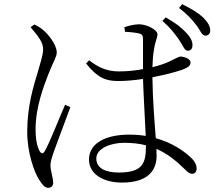

<svg xmlns="http://www.w3.org/2000/svg" viewBox="-20 -849 1040 917"><path d="M833 -662C853 -634 860 -608 875 -607C888 -606 898 -613 899 -629C901 -649 892 -669 869 -693C847 -717 818 -740 771 -766L756 -749C792 -718 814 -689 833 -662ZM916 -731C936 -706 943 -680 959 -679C973 -678 983 -686 984 -701C985 -721 975 -740 951 -765C927 -787 898 -805 850 -829L835 -811C874 -781 894 -759 916 -731ZM126 -719C163 -676 187 -646 186 -612C185 -582 172 -548 159 -500C141 -440 110 -344 110 -219C110 -121 143 -26 168 11C181 32 194 48 210 48C226 48 234 38 234 23C234 0 221 -31 221 -60C221 -77 228 -98 238 -127C251 -164 297 -285 316 -337L291 -349C268 -298 214 -159 193 -126C185 -113 177 -115 170 -126C158 -148 150 -177 150 -234C150 -339 191 -443 212 -497C237 -560 251 -578 251 -598C251 -638 207 -688 189 -703C172 -718 164 -722 144 -732ZM677 -155V-150C677 -67 659 -25 547 -25C485 -25 440 -45 440 -92C440 -141 510 -167 573 -167C612 -167 646 -163 677 -155ZM577 -697C604 -696 628 -693 646 -689C659 -685 663 -679 663 -660V-519C628 -512 588 -508 547 -508C486 -508 444 -531 406 -561L391 -546C446 -477 485 -462 545 -462C583 -462 624 -466 663 -472C666 -381 673 -271 676 -200C651 -204 625 -206 596 -206C490 -206 405 -168 405 -87C405 -17 474 23 563 23C683 23 728 -32 728 -105L727 -138C780 -115 820 -82 858 -45C873 -30 884 -19 898 -19C912 -19 919 -30 919 -46C919 -64 907 -83 888 -100C858 -127 804 -167 724 -189C718 -268 709 -376 708 -480C767 -491 818 -505 848 -515C877 -526 890 -534 890 -551C890 -568 860 -578 843 -579C834 -579 823 -571 788 -555C772 -547 744 -537 708 -528C709 -561 711 -590 716 -615C723 -660 732 -666 732 -685C732 -707 681 -733 644 -733C623 -733 594 -726 574 -719Z"/></svg>

Font: Noto Serif HK Light
Style: Regular
Weight: 300
Designer: Ryoko NISHIZUKA 西塚涼子 (kana & ideographs); Frank Grießhammer (Latin, Greek & Cyrillic); Wenlong ZHANG 张文龙 (bopomofo); San
Foundry: Adobe
Version: Version 2.001;hotconv 1.1.0;makeotfexe 2.6.0